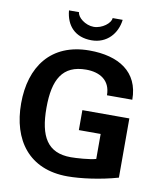

<svg xmlns="http://www.w3.org/2000/svg" viewBox="-101 -1030 975 1127"><g transform="rotate(10 387.0 -466.5)"><path d="M378 14C456 14 572 -1 677 -31V-384H397V-265H527V-116C490 -105 409 -100 378 -100C238 -100 187 -191 187 -361C187 -531 238 -622 378 -622C459 -622 524 -585 524 -495H675C675 -662 551 -736 378 -736C148 -736 36 -579 36 -361C36 -143 148 14 378 14ZM218 -947C226 -857 280 -797 378 -797C470 -797 528 -864 538 -947H478C478 -917 427 -877 377 -877C327 -877 278 -917 278 -947Z"/></g></svg>

Font: Perun
Style: Bold
Weight: 700
Foundry: Copyright (c) Stefan Peev, Context Ltd, 2016
Version: Version 1.089